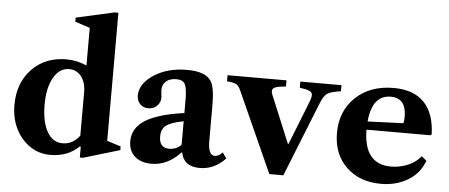

<svg xmlns="http://www.w3.org/2000/svg" viewBox="-54 -957 2555 1093"><g transform="rotate(5 1224.0 -410.0)"><path d="M265 10Q168 10 102.5 -66Q37 -142 37 -256Q37 -382 113 -461Q189 -540 310 -540Q370 -540 426 -515V-730L341 -758V-781L559 -830H581V-98L660 -73V-52L452 10H434V-51L429 -53Q364 10 265 10ZM329 -62Q387 -62 426 -114V-362Q426 -418 399.5 -452Q373 -486 330 -486Q275 -486 241.5 -427.5Q208 -369 208 -273Q208 -175 240 -118.5Q272 -62 329 -62Z M844 10Q782 10 747 -21.5Q712 -53 712 -108Q712 -183 783 -228Q854 -273 1005 -294V-367Q1005 -435 992.5 -458.5Q980 -482 944 -482Q906 -482 884.5 -463.5Q863 -445 863 -414Q863 -406 865 -391.5Q867 -377 867 -370Q867 -342 847 -322.5Q827 -303 798 -303Q769 -303 750.5 -322Q732 -341 732 -371Q732 -438 811 -490Q888 -540 1000 -540Q1104 -540 1137 -490Q1160 -454 1160 -356V-150Q1160 -66 1198 -66Q1221 -66 1242 -90L1265 -57Q1202 10 1119 10Q1027 10 1012 -69H1008Q935 10 844 10ZM936 -84Q978 -84 1005 -113V-247Q932 -233 905.5 -212Q879 -191 879 -149Q879 -84 936 -84Z M1597 10H1517L1309 -452Q1298 -476 1284 -484Q1270 -492 1231 -495V-530H1568V-495Q1524 -491 1507 -484Q1490 -477 1490 -462Q1490 -454 1495 -441L1607 -171H1611L1709 -419Q1719 -446 1719 -458Q1719 -474 1703.5 -481.5Q1688 -489 1647 -495V-530H1882V-495Q1824 -487 1804.5 -473.5Q1785 -460 1768 -418Z M2418 -296 2410 -290H2046Q2047 -93 2203 -93Q2249 -93 2293.5 -110Q2338 -127 2366 -159L2373 -167L2401 -143L2396 -131Q2369 -65 2303.5 -27.5Q2238 10 2155 10Q2031 10 1955.5 -63.5Q1880 -137 1880 -257Q1880 -383 1963 -461.5Q2046 -540 2180 -540Q2294 -540 2354 -478Q2414 -416 2418 -296ZM2167 -489Q2062 -489 2048 -337L2252 -345Q2256 -357 2256 -383Q2256 -489 2167 -489Z"/></g></svg>

Font: Libre Caslon Text
Style: Bold
Weight: 700
Designer: Pablo Impallari, Rodrigo Fuenzalida
Foundry: Pablo Impallari, Rodrigo Fuenzalida
Version: Version 1.002